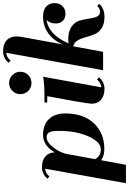

<svg xmlns="http://www.w3.org/2000/svg" viewBox="184 -872 836 1244"><g transform="rotate(-90 602.0 -250.0)"><path d="M259 8Q213 8 186 -13L156 148H37L131 -376Q101 -373 81 -348L66 -360Q96 -396 141 -396Q185 -396 210 -374.5Q235 -353 237 -314Q281 -389 349 -389Q417 -389 453 -350.5Q489 -312 489 -245Q489 -127 425 -59.5Q361 8 259 8ZM229 -249 193 -53Q210 -15 256 -15Q305 -15 340.5 -95Q376 -175 376 -286Q376 -332 366.5 -349Q357 -366 336 -366Q307 -366 280.5 -336Q254 -306 242 -279.5Q230 -253 230 -249Z M727 -389 658 -11Q688 -14 708 -39L723 -27Q693 9 648 9Q603 9 577.5 -14Q552 -37 552 -74Q552 -87 568 -183L601 -362H559L561 -380H604Q638 -380 669 -382Q700 -384 713 -386ZM635 -485Q614 -506 614 -536Q614 -566 635 -587.5Q656 -609 686 -609Q716 -609 737.5 -587.5Q759 -566 759 -536Q759 -506 737.5 -485Q716 -464 686 -464Q656 -464 635 -485Z M1148 -20Q1160 -20 1169 -25Q1178 -30 1181 -34L1184 -39L1199 -27Q1197 -23 1192 -17Q1187 -11 1165.5 -1Q1144 9 1115 9Q1069 9 1040.5 -10Q1012 -29 1001 -57.5Q990 -86 982.5 -114.5Q975 -143 961.5 -166Q948 -189 924 -193Q917 -154 905 -91Q893 -28 888 0H769L882 -628Q852 -625 832 -600L817 -612Q847 -648 892 -648Q938 -648 963 -625Q988 -602 988 -560Q988 -552 986 -534Q963 -407 936 -260Q961 -321 1008 -355Q1055 -389 1117 -389Q1161 -389 1182.5 -368Q1204 -347 1204 -314Q1204 -284 1185 -264Q1166 -244 1136 -244Q1105 -244 1088.5 -261.5Q1072 -279 1072 -305Q1072 -348 1096 -366Q1000 -355 943 -224Q957 -226 967 -226Q1020 -226 1050.5 -205Q1081 -184 1090 -153.5Q1099 -123 1103 -92.5Q1107 -62 1116 -41Q1125 -20 1148 -20Z"/></g></svg>

Font: Sail
Style: Regular
Weight: 400
Designer: Miguel Hernandez
Foundry: Miguel Hernandez
Version: Version 1.002